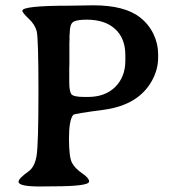

<svg xmlns="http://www.w3.org/2000/svg" viewBox="-20 -693 647 712"><path d="M444.8 -467.8V-488.8Q444.8 -550.8 407 -585.4Q369.1 -620.1 301.8 -620.1Q263.2 -620.1 251 -611.3Q238.8 -602.5 238.8 -572.8L237.8 -559.6V-546.4L237.3 -532.7V-455.6L236.8 -441.9V-388.7Q236.8 -352.5 245.4 -343Q253.9 -333.5 293 -333.5H306.2Q370.1 -333.5 407.5 -370.8Q444.8 -408.2 444.8 -467.8ZM566.4 -492.2V-479Q566.4 -435.5 543.9 -394.5Q494.1 -303.7 366.2 -286.1Q254.9 -271.5 251.5 -267.1Q235.8 -247.6 235.8 -178.7Q235.8 -109.9 247.1 -89.1Q258.3 -68.4 284.4 -50.5Q310.5 -32.7 310.5 -20Q310.5 -2 176.8 -2L126.5 -1.5Q48.8 -1.5 48.8 -19Q48.8 -31.2 85.4 -57.1Q108.4 -73.2 115.5 -114.3Q122.6 -155.3 122.6 -353.8Q122.6 -552.2 116 -577.4Q109.4 -602.5 86.2 -624Q63 -645.5 63 -653.3Q63 -671.9 237.3 -671.9L326.2 -673.3Q442.9 -673.3 500 -627.9Q531.7 -603 549.1 -566.9Q566.4 -530.8 566.4 -492.2Z"/></svg>

Font: Averia Serif
Style: Regular
Weight: 500
Version: Version 1.0